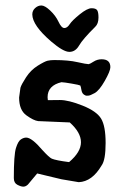

<svg xmlns="http://www.w3.org/2000/svg" viewBox="-20 -656 461 711"><path d="M332.5 -556.6Q286.6 -511.2 272.9 -487.5Q259.3 -463.9 236.8 -463.9Q214.4 -463.9 169.4 -502.4Q100.1 -562 99.6 -602.5Q99.6 -616.7 110.1 -626.2Q120.6 -635.7 133.3 -635.7Q146 -635.7 166 -616.9Q186 -598.1 196.8 -575.2Q207.5 -552.2 218.3 -552.2Q229 -552.2 238 -566.2Q247.1 -580.1 275.1 -602.8Q303.2 -625.5 319.1 -625.5Q335 -625.5 339.8 -618.2Q344.7 -610.8 344.7 -591.3Q344.7 -567.9 332.5 -556.6ZM356.4 -436.5Q388.7 -436.5 388.7 -407.2Q388.7 -393.1 368.2 -356.9Q347.7 -320.8 330.6 -311.3Q313.5 -301.8 306.6 -301.8H298.3L296.4 -302.7Q284.2 -307.1 281.7 -321.8Q279.3 -336.4 277.3 -339.4Q272.5 -341.8 245.6 -346.4Q218.8 -351.1 207.5 -351.6Q156.2 -339.4 156.2 -295.9Q156.2 -290.5 157.2 -285.2H164.1Q170.4 -285.6 202.1 -285.6Q233.9 -285.6 285.9 -264.9Q337.9 -244.1 354.5 -216.6Q371.1 -189 371.1 -126.2Q371.1 -63.5 356.4 -43.5Q321.3 16.6 271.5 18.6L207.5 7.8L117.7 -13.7L83.5 27.3Q75.2 35.2 66.4 35.2Q57.6 35.2 44.4 28.3Q31.2 21.5 31.2 3.4Q31.2 -83 39.1 -107.9Q46.9 -132.8 57.1 -139.6Q67.4 -146.5 77.1 -146.5Q97.7 -146.5 137.2 -100.1Q162.1 -72.8 171.9 -68.4Q187 -62 235.8 -55.7Q279.8 -92.8 279.8 -129.2Q279.8 -165.5 238.3 -202.6L122.6 -207.5H121.6Q104.5 -209.5 77.6 -229Q50.8 -248.5 50.8 -294.4V-294.9L55.7 -331.1Q59.1 -342.8 76.4 -369.6Q93.8 -396.5 119.6 -412.6Q145.5 -428.7 156.5 -431.2Q167.5 -433.6 181.6 -433.6Q233.9 -433.6 267.1 -425.8Q299.8 -418.5 307.6 -418.5Q307.6 -418.5 308.6 -418.5Q313.5 -419.4 326.9 -428Q340.3 -436.5 356.4 -436.5Z"/></svg>

Font: Drukaatie burti
Style: Demi
Weight: 600
Version: Version 0.14